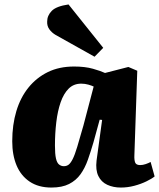

<svg xmlns="http://www.w3.org/2000/svg" viewBox="-20 -829 715 863"><path d="M584 -131Q583 -110 587.5 -98.5Q592 -87 610 -87Q622 -87 635 -91.5Q648 -96 657 -101L675 -36Q663 -26 638.5 -14Q614 -2 584 6Q554 14 523 14Q489 14 462 1.5Q435 -11 422 -38Q409 -65 414 -107L439 -290L428 -291L400 -189Q388 -148 375 -111Q362 -74 342 -46Q322 -18 290.5 -2Q259 14 211 14Q153 14 113.5 -12.5Q74 -39 54.5 -85.5Q35 -132 35 -194Q35 -268 53.5 -329.5Q72 -391 108 -435.5Q144 -480 195 -505Q246 -530 313 -530Q362 -530 397.5 -520Q433 -510 452 -501L557 -528L597 -511ZM267 -82Q279 -82 288 -88.5Q297 -95 306.5 -113.5Q316 -132 327 -168.5Q338 -205 355 -265L401 -440Q393 -444 377.5 -448.5Q362 -453 345 -453Q311 -453 288.5 -430.5Q266 -408 252.5 -369Q239 -330 233 -279.5Q227 -229 227 -175Q227 -137 231.5 -117Q236 -97 245.5 -89.5Q255 -82 267 -82ZM444 -614 405 -574 230 -672Q213 -682 202 -697Q191 -712 192 -732Q192 -759 212.5 -780Q233 -801 288 -809Z"/></svg>

Font: Literata 18pt ExtraBold
Style: Italic
Weight: 800
Italic angle: -2°
Designer: Latin by Veronika Burian and Jose Scaglione. Greek by Irene Vlachou. Cyrillic by Vera Evstafieva
Foundry: TypeTogether
Version: Version 3.103;gftools[0.9.29]